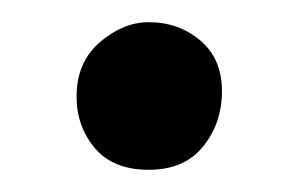

<svg xmlns="http://www.w3.org/2000/svg" viewBox="-20 -141 270 173"><path d="M49 -54Q49 -85 70 -103Q91 -121 114 -121Q141 -121 160.5 -104.5Q180 -88 180 -59Q180 -30 163 -9Q146 12 114 12Q82 12 65.5 -7.5Q49 -27 49 -54Z"/></svg>

Font: Lusitana
Style: Bold
Weight: 700
Designer: Ana Paula Megda
Foundry: Ana Paula Megda
Version: Version 1.000; ttfautohint (v1.1) -l 8 -r 50 -G 200 -x 14 -D